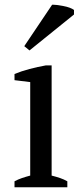

<svg xmlns="http://www.w3.org/2000/svg" viewBox="-20 -787 341 807"><path d="M263 0H41V-25Q56 -33 72 -38.5Q88 -44 107 -49V-442L41 -450V-476Q70 -488 104 -497Q138 -506 172 -512H197V-49Q217 -44 233 -38.5Q249 -33 263 -25ZM199 -767Q202 -767 206 -767Q212 -766 220 -766Q233 -764 247 -761.5Q261 -759 273 -754.5Q285 -750 291 -745V-726L104 -575L82 -593Z"/></svg>

Font: PTSerif
Style: Regular
Weight: 400
Designer: A.Korolkova, O.Umpeleva, V.Yefimov
Foundry: ParaType Ltd
Version: Version 1.000W OFL; ttfautohint (v1.2) -l 8 -r 50 -G 200 -x 